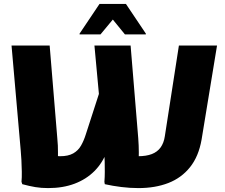

<svg xmlns="http://www.w3.org/2000/svg" viewBox="-20 -953 1152 982"><path d="M688 9Q645 9 600.5 3.5Q556 -2 516 -11L514 -23Q516 -48 516 -73.5Q516 -99 515.5 -125.5Q515 -152 513 -179L463 -720H648L687 -247Q690 -207 690 -173Q690 -139 688 -114L615 -160Q635 -157 652 -155.5Q669 -154 686 -154Q728 -154 756.5 -165Q785 -176 801.5 -199Q818 -222 823 -256L895 -720H1090L1011 -239Q996 -153 952 -98Q908 -43 841 -17Q774 9 688 9ZM226 9Q191 9 161 4Q131 -1 94 -11L90 -23Q92 -45 91.5 -75Q91 -105 89.5 -134Q88 -163 86 -183L39 -720H234L273 -247Q277 -207 276.5 -173Q276 -139 277 -114L240 -159Q252 -156 264 -155Q276 -154 288 -154Q329 -154 354.5 -168.5Q380 -183 394.5 -208.5Q409 -234 419 -266L519 -575L554 -248L527 -180Q505 -120 463 -78Q421 -36 361.5 -13.5Q302 9 226 9ZM387 -777V-781L489 -933H624L726 -781V-777H619L557 -853L494 -777Z"/></svg>

Font: Kufam ExtraBold
Style: Regular
Weight: 800
Designer: Wael Morcos, Artur Schmal
Foundry: Original Type
Version: Version 1.300; ttfautohint (v1.8.3)